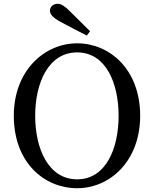

<svg xmlns="http://www.w3.org/2000/svg" viewBox="-20 -979 813 1015"><path d="M456 -814C422 -848 387 -883 351 -918C321 -948 303 -959 285 -959C263 -959 244 -944 244 -923C244 -903 260 -885 301 -863C345 -839 392 -815 439 -791ZM166 -367C166 -539 235 -702 388 -702C540 -702 607 -539 607 -367C607 -194 540 -31 388 -31C235 -31 166 -194 166 -367ZM388 -750C216 -750 53 -607 53 -367C53 -118 215 16 388 16C560 16 721 -126 721 -367C721 -614 558 -750 388 -750Z"/></svg>

Font: Noto Serif SC Medium
Style: Regular
Weight: 500
Designer: Ryoko NISHIZUKA 西塚涼子 (kana & ideographs); Frank Grießhammer (Latin, Greek & Cyrillic); Wenlong ZHANG 张文龙 (bopomofo); San
Foundry: Adobe Systems Incorporated
Version: Version 1.001;PS 1.001;hotconv 16.6.54;makeotf.lib2.5.65590